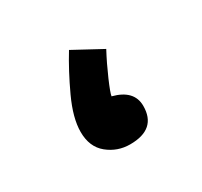

<svg xmlns="http://www.w3.org/2000/svg" viewBox="-69 -331 444 422"><g transform="rotate(-30 153.5 -119.5)"><path d="M156 4Q223 4 223 -55Q223 -95 173 -108Q174 -116 187 -146Q200 -176 215 -204L143 -243Q119 -204 97 -156.5Q75 -109 75 -74Q75 -36 99.5 -16Q124 4 156 4Z"/></g></svg>

Font: Noto Sans Arabic UI ExtraCondensed Semi
Style: Regular
Weight: 600
Width: 3
Designer: Nadine Chahine - Monotype Design Team
Foundry: Monotype Imaging Inc.
Version: Version 1.900